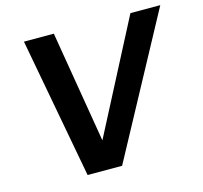

<svg xmlns="http://www.w3.org/2000/svg" viewBox="-102 -813 978 925"><g transform="rotate(-15 387.0 -350.0)"><path d="M224 0 94 -700H243L336 -143L625 -700H774L396 0Z"/></g></svg>

Font: DM Sans 16pt ExtraBold
Style: Italic
Weight: 800
Italic angle: -10°
Version: Version 4.004;gftools[0.9.30]